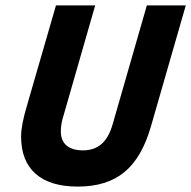

<svg xmlns="http://www.w3.org/2000/svg" viewBox="-20 -675 707 710"><path d="M287 -119Q329 -119 356 -143Q383 -167 397 -217L523 -655H667L538 -207Q505 -92 440 -38.5Q375 15 268 15Q165 15 111.5 -32.5Q58 -80 58 -170Q58 -192 63.5 -220.5Q69 -249 83 -296L187 -655H332L211 -234Q208 -222 206.5 -211Q205 -200 205 -189Q205 -155 226 -137Q247 -119 287 -119Z"/></svg>

Font: Intel One Mono
Style: Bold Italic
Weight: 700
Italic angle: -16°
Monospace: yes
Designer: Fred Shallcrass
Foundry: Frere-Jones Type LLC
Version: Version 1.400;hotconv 1.1.0;makeotfexe 2.6.0;FJTRelease1.4